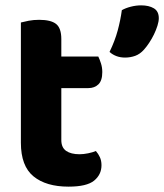

<svg xmlns="http://www.w3.org/2000/svg" viewBox="-20 -682 613 717"><path d="M209 -159Q209 -131 227 -118.5Q245 -106 277 -106Q292 -106 309 -109.5Q326 -113 338 -118Q347 -108 353 -95Q359 -82 359 -65Q359 -30 331.5 -7.5Q304 15 236 15Q152 15 105 -23.5Q58 -62 58 -149V-598Q69 -601 87 -604.5Q105 -608 126 -608Q170 -608 189.5 -592.5Q209 -577 209 -536V-471H347Q352 -461 357 -445.5Q362 -430 362 -413Q362 -381 347.5 -367Q333 -353 310 -353H209ZM518 -497Q503 -480 485 -473.5Q467 -467 447 -467Q413 -467 389 -488Q409 -529 419.5 -568Q430 -607 435 -644Q449 -652 468.5 -657Q488 -662 507 -662Q536 -662 554.5 -651Q573 -640 573 -614Q573 -602 568 -586Q563 -570 555 -553.5Q547 -537 537 -522Q527 -507 518 -497Z"/></svg>

Font: Baloo Bhaina 2
Style: Bold
Weight: 700
Designer: Yesha Goshar, Manish Minz, Shuchita Grover and Ek Type
Foundry: Ek Type
Version: Version 1.640;hotconv 1.0.111;makeotfexe 2.5.65597; ttfautoh